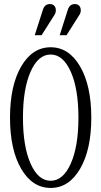

<svg xmlns="http://www.w3.org/2000/svg" viewBox="-20 -925 504 955"><path d="M187 -750H152.8L192.9 -875Q201.7 -904.8 228 -904.8Q242.2 -904.8 250 -896.2Q257.8 -887.7 257.8 -874Q257.8 -861.3 251 -851.1ZM311 -750H276.9L316.9 -875Q325.7 -904.8 352.1 -904.8Q366.2 -904.8 374 -896.2Q381.8 -887.7 381.8 -874Q381.8 -861.3 375 -851.1ZM378.4 -85.4Q322.8 9.8 231.9 9.8Q141.1 9.8 85.4 -85.4Q29.8 -180.7 29.8 -339.8Q29.8 -499 85.4 -594.5Q141.1 -689.9 231.9 -689.9Q322.8 -689.9 378.4 -594.5Q434.1 -499 434.1 -339.8Q434.1 -180.7 378.4 -85.4ZM132.1 -111.3Q169.9 -25.9 231.9 -25.9Q293.9 -25.9 332 -111.3Q370.1 -196.8 370.1 -339.8Q370.1 -482.9 332 -568.4Q293.9 -653.8 231.9 -653.8Q169.9 -653.8 132.1 -568.4Q94.2 -482.9 94.2 -339.8Q94.2 -196.8 132.1 -111.3Z"/></svg>

Font: Margherita Light
Style: Regular
Weight: 300
Designer: James Puckett
Foundry: Dunwich Type Founders
Version: Version 1.008;hotconv 1.0.109;makeotfexe 2.5.65596